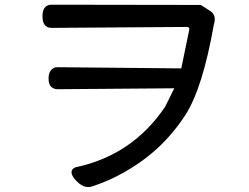

<svg xmlns="http://www.w3.org/2000/svg" viewBox="-20 -713 1040 801"><path d="M168.9 -606.4Q157.2 -618.2 157.2 -645Q157.2 -671.9 168.9 -683.6Q178.7 -693.4 195.3 -693.4L816.4 -692.4Q817.4 -692.4 819.3 -691.4L854.5 -668.9Q876 -656.2 876 -632.8Q876 -622.1 872.1 -610.4Q825.2 -343.8 752.9 -232.4Q681.6 -123 581.1 -48.3Q480.5 26.4 365.2 64.5Q356.4 67.4 347.7 67.4Q322.3 67.4 295.9 39.1Q278.3 19.5 278.3 5.9Q278.3 -8.8 295.9 -15.6Q296.9 -15.6 296.9 -15.6Q532.2 -65.4 668.9 -267.6L707 -344.7L220.7 -340.8Q204.1 -340.8 193.4 -351.1Q182.6 -361.3 182.6 -385.7Q182.6 -411.1 195.3 -422.9Q204.1 -432.6 220.7 -432.6L736.3 -427.7L769.5 -588.9Q769.5 -590.8 769.5 -593.3Q769.5 -595.7 767.6 -598.1Q765.6 -600.6 757.8 -600.6L195.3 -596.7Q178.7 -596.7 168.9 -606.4Z"/></svg>

Font: TaiwanPearl
Style: Regular
Weight: 400
Version: Version 2.102